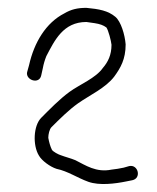

<svg xmlns="http://www.w3.org/2000/svg" viewBox="-20 -739 401 489"><path d="M49 -555C45 -535 80 -523 85 -547L89 -565C91 -576 94 -586 98 -596C119 -636 141 -683 200 -683L221 -680C234 -678 243 -675 251 -669C256 -662 263 -635 264 -625C264 -599 255 -581 242 -566C224 -540 183 -524 157 -505C131 -486 106 -460 85 -439C65 -419 63 -369 79 -343C86 -330 108 -314 124 -309C153 -303 177 -286 205 -276C233 -266 273 -271 302 -277L317 -280C341 -285 332 -321 309 -316L295 -312C285 -310 275 -308 264 -307C225 -299 198 -318 172 -331C160 -336 147 -339 134 -344C130 -345 114 -353 112 -358C108 -366 105 -377 103 -388C103 -397 106 -410 111 -415C131 -435 155 -459 179 -476C209 -497 249 -515 271 -544C287 -566 300 -588 300 -626C298 -651 288 -684 274 -696C255 -712 232 -716 200 -719C177 -719 161 -715 144 -705C97 -681 67 -631 54 -573Z"/></svg>

Font: Stray Cat
Style: SuExt
Weight: 400
Version: Version 1.0